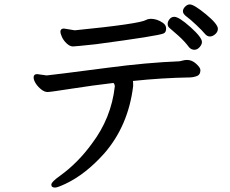

<svg xmlns="http://www.w3.org/2000/svg" viewBox="-20 -796 1040 868"><path d="M229 52Q240 52 276 35Q367 -8 451 -102Q560 -227 582 -407Q582 -429 581 -430Q713 -444 840 -446Q858 -447 872 -453Q886 -459 886 -479Q886 -490 867 -507.5Q848 -525 826 -525Q815 -525 807 -522.5Q799 -520 792 -519Q642 -513 469 -490Q216 -457 191 -455L148 -461Q132 -461 132 -446Q132 -434 141.5 -419Q151 -404 166 -392Q181 -380 195 -380Q207 -380 303 -395Q399 -410 493 -421Q499 -415 499 -405Q483 -262 395 -146Q333 -61 255 -4Q212 26 212 39Q212 52 229 52ZM310 -586Q319 -586 413 -596Q698 -634 720 -645Q731 -650 731 -667Q731 -683 716 -693Q690 -711 661 -711Q655 -710 650.5 -709.5Q646 -709 641 -706Q610 -688 318 -659L269 -667Q253 -667 253 -652Q253 -645 260 -629Q267 -613 281.5 -599.5Q296 -586 310 -586ZM859 -571Q872 -571 882.5 -583Q893 -595 893 -606Q893 -627 841 -673.5Q789 -720 768 -720Q755 -720 746.5 -709.5Q738 -699 738 -688Q738 -676 747 -669Q756 -662 786 -635Q816 -608 835 -582Q845 -571 859 -571ZM929 -631Q941 -631 953 -641.5Q965 -652 965 -666Q965 -687 911 -731.5Q857 -776 838 -776Q827 -776 817 -766Q807 -756 807 -745Q807 -733 823.5 -721Q840 -709 867.5 -683Q895 -657 905.5 -644Q916 -631 929 -631Z"/></svg>

Font: LXGW WenKai TC
Style: Bold
Weight: 700
Designer: LXGW / Fontworks Inc.
Foundry: LXGW / Fontworks Inc.
Version: Version 1.330;April 28, 2024